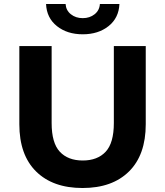

<svg xmlns="http://www.w3.org/2000/svg" viewBox="-20 -931 828 963"><path d="M394 12Q245 12 161 -71Q77 -154 77 -308V-700H239V-314Q239 -214 280 -170Q321 -126 395 -126Q469 -126 510 -170Q551 -214 551 -314V-700H711V-308Q711 -154 627 -71Q543 12 394 12ZM395 -759Q317 -759 265.5 -800Q214 -841 211 -911H309Q311 -879 335.5 -859.5Q360 -840 395 -840Q430 -840 454.5 -859.5Q479 -879 481 -911H579Q576 -841 524.5 -800Q473 -759 395 -759Z"/></svg>

Font: Montserrat
Style: Bold
Weight: 700
Designer: Julieta Ulanovsky
Foundry: Julieta Ulanovsky
Version: Version 9.000; ttfautohint (v1.8.4.7-5d5b)